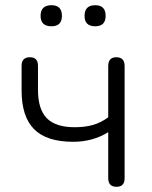

<svg xmlns="http://www.w3.org/2000/svg" viewBox="-20 -712 583 738"><path d="M428 6Q396 6 396 -27V-204Q337 -167 261 -167Q159 -167 111 -215.5Q63 -264 63 -364V-459Q63 -492 95 -492Q126 -492 126 -459V-367Q126 -292 160 -257.5Q194 -223 267 -223Q306 -223 336.5 -231.5Q367 -240 396 -261V-458Q396 -492 427 -492Q459 -492 459 -458V-27Q459 6 428 6ZM346 -611Q305 -611 305 -651Q305 -692 346 -692Q386 -692 386 -651Q386 -611 346 -611ZM178 -611Q136 -611 136 -651Q136 -692 178 -692Q218 -692 218 -651Q218 -611 178 -611Z"/></svg>

Font: Chiron GoRound TC L
Style: Regular
Weight: 300
Designer: Ryoko NISHIZUKA 西塚涼子 (kana, bopomofo & ideographs); Paul D. Hunt (Latin, Greek & Cyrillic); Sandoll Communications 산돌커뮤니
Foundry: Adobe
Version: Version 1.000;hotconv 1.1.1;makeotfexe 2.6.0